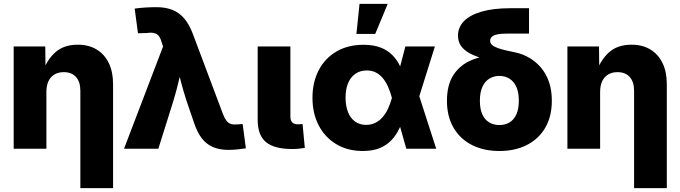

<svg xmlns="http://www.w3.org/2000/svg" viewBox="-20 -770 3523 994"><path d="M220.2 -293.9V0H50.8V-529.3H214.4L215.8 -391.1H198.7Q221.2 -458 265.4 -498.3Q309.6 -538.6 382.8 -538.6Q439.5 -538.6 480.5 -513.7Q521.5 -488.8 543.5 -443.1Q565.4 -397.5 565.4 -334.5V204.1H396V-300.3Q396 -346.2 373.5 -371.3Q351.1 -396.5 310.1 -396.5Q283.2 -396.5 262.9 -385Q242.7 -373.5 231.4 -350.8Q220.2 -328.1 220.2 -293.9Z M622.1 0 824.2 -529.3 816.4 -552.7Q810.5 -573.7 801.3 -584.7Q792 -595.7 776.9 -599.1Q761.7 -602.5 738.3 -599.1L694.3 -597.7L677.2 -725.6Q701.2 -729 731.4 -731Q761.7 -732.9 790.5 -732.9Q837.4 -732.9 872.8 -718.8Q908.2 -704.6 934.3 -673.8Q960.4 -643.1 979 -592.8L1135.3 -176.8Q1143.6 -155.8 1153.1 -144Q1162.6 -132.3 1175.8 -128.2Q1189 -124 1208.5 -126L1236.3 -127.9L1252.9 -2Q1233.9 1 1210.2 3.4Q1186.5 5.9 1162.1 5.9Q1117.2 5.9 1083.3 -8.3Q1049.3 -22.5 1025.1 -53.5Q1001 -84.5 984.4 -134.8L944.8 -250.5Q928.2 -301.8 915 -353.5Q901.9 -405.3 888.7 -460.9H931.2Q918 -405.8 906 -353.8Q894 -301.8 878.4 -250.5L799.8 0Z M1494.1 1.5Q1399.9 1.5 1356.9 -34.4Q1314 -70.3 1314 -149.4V-529.3H1483.4V-167Q1483.4 -146 1492.9 -136.2Q1502.4 -126.5 1522.9 -126.5Q1530.3 -126.5 1536.1 -127Q1542 -127.4 1546.4 -127.9L1558.1 -4.4Q1545.9 -2.4 1529.5 -0.5Q1513.2 1.5 1494.1 1.5Z M1858.4 11.7Q1779.8 11.7 1721.2 -23.4Q1662.6 -58.6 1630.1 -120.6Q1597.7 -182.6 1597.7 -263.2Q1597.7 -344.7 1630.1 -406.7Q1662.6 -468.8 1721.9 -503.4Q1781.2 -538.1 1862.3 -538.1Q1914.1 -538.1 1950.7 -523.7Q1987.3 -509.3 2011.7 -484.4Q2036.1 -459.5 2051.5 -427Q2066.9 -394.5 2076.2 -359.4H2114.3L2148.4 -278.8L2238.3 0H2083.5L2008.3 -265.6Q1999.5 -297.9 1987.8 -323.5Q1976.1 -349.1 1960.4 -367.2Q1944.8 -385.3 1924.6 -395.3Q1904.3 -405.3 1878.9 -405.3Q1844.7 -405.3 1820.1 -388.2Q1795.4 -371.1 1782.2 -339.8Q1769 -308.6 1769 -265.1Q1769 -221.2 1781.7 -189.5Q1794.4 -157.7 1818.4 -140.6Q1842.3 -123.5 1875.5 -123.5Q1901.4 -123.5 1922.9 -134Q1944.3 -144.5 1960.7 -163.3Q1977.1 -182.1 1989 -207.8Q2001 -233.4 2008.8 -262.7L2078.6 -529.3H2231.4L2147.9 -262.7L2112.8 -175.8H2073.7Q2063.5 -138.7 2047.6 -105Q2031.7 -71.3 2007.1 -44.9Q1982.4 -18.6 1946.3 -3.4Q1910.2 11.7 1858.4 11.7ZM1825.2 -594.2 1841.3 -750H1987.3L1922.4 -594.2Z M2565.4 11.7Q2484.4 11.7 2423.3 -19.3Q2362.3 -50.3 2328.1 -108.6Q2293.9 -167 2293.9 -248.5Q2293.9 -330.6 2328.1 -382.6Q2362.3 -434.6 2423.3 -459.7Q2484.4 -484.9 2565.4 -484.9V-448.2Q2518.6 -456.5 2479.5 -467.5Q2440.4 -478.5 2411.6 -494.1Q2382.8 -509.8 2366.9 -532Q2351.1 -554.2 2351.1 -585.9Q2351.1 -628.4 2381.6 -660.2Q2412.1 -691.9 2472.9 -709.7Q2533.7 -727.5 2624 -727.5H2718.8V-596.2H2609.4Q2574.2 -596.2 2554.2 -591.8Q2534.2 -587.4 2525.9 -579.1Q2517.6 -570.8 2517.6 -558.6Q2517.6 -545.9 2528.1 -536.9Q2538.6 -527.8 2557.1 -521.2Q2575.7 -514.6 2600.1 -509Q2624.5 -503.4 2652.8 -497.6Q2688.5 -489.3 2721.4 -470Q2754.4 -450.7 2780.5 -420.2Q2806.6 -389.6 2821.8 -346.9Q2836.9 -304.2 2836.9 -249Q2836.9 -167 2802.7 -108.6Q2768.6 -50.3 2707.5 -19.3Q2646.5 11.7 2565.4 11.7ZM2565.4 -122.6Q2594.7 -122.6 2617.4 -136Q2640.1 -149.4 2653.1 -177.5Q2666 -205.6 2666 -248.5Q2666 -292.5 2653.1 -320.6Q2640.1 -348.6 2617.4 -362.8Q2594.7 -377 2565.4 -377Q2536.6 -377 2513.7 -363Q2490.7 -349.1 2477.5 -320.8Q2464.4 -292.5 2464.4 -248.5Q2464.4 -205.1 2477.3 -177.2Q2490.2 -149.4 2513.2 -136Q2536.1 -122.6 2565.4 -122.6Z M3086.9 -293.9V0H2917.5V-529.3H3081.1L3082.5 -391.1H3065.4Q3087.9 -458 3132.1 -498.3Q3176.3 -538.6 3249.5 -538.6Q3306.2 -538.6 3347.2 -513.7Q3388.2 -488.8 3410.2 -443.1Q3432.1 -397.5 3432.1 -334.5V204.1H3262.7V-300.3Q3262.7 -346.2 3240.2 -371.3Q3217.8 -396.5 3176.8 -396.5Q3149.9 -396.5 3129.6 -385Q3109.4 -373.5 3098.1 -350.8Q3086.9 -328.1 3086.9 -293.9Z"/></svg>

Font: Inter 24pt ExtraBold
Style: Regular
Weight: 800
Designer: Rasmus Andersson
Foundry: rsms
Version: Version 4.001;git-66647c0bb